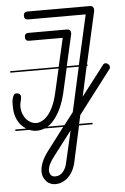

<svg xmlns="http://www.w3.org/2000/svg" viewBox="-57 -590 566 872"><g transform="rotate(-5 225.5 -154.0)"><path d="M352 -14H290L253 155Q247 178 237 194.5Q227 211 214 222Q207 228 199 232L183 239Q172 242 161 242Q150 242 141 239L127 232Q123 228 118 223Q102 205 102 181Q102 161 110.5 139Q119 117 139 90L218 -14H133Q115 -7 97 -7Q79 -7 63 -14H0V-21H50Q38 -28 28 -39Q14 -54 6 -76Q-2 -98 -2 -125V-142Q-2 -152 0.5 -161.5Q3 -171 7 -177.5Q11 -184 18 -184Q28 -184 33.5 -179Q39 -174 39 -168Q39 -157 35.5 -145.5Q32 -134 32 -124Q32 -105 38 -89.5Q44 -74 53.5 -63.5Q63 -53 74.5 -47.5Q86 -42 97 -42Q110 -42 124 -49Q138 -56 151 -71Q164 -86 175 -109.5Q186 -133 194 -167L220 -280H0V-287H221L251 -417H98Q80 -417 80 -435Q80 -453 98 -453H273Q291 -453 291 -435V-432L258 -287H313L364 -514H102Q84 -514 84 -531V-535L86 -542Q90 -550 102 -550H386Q395 -550 399.5 -545Q404 -540 404 -533V-527L350 -287H352V-280H348L318 -143L421 -277Q426 -285 434 -285Q441 -285 447 -279Q453 -273 453 -266Q453 -260 449 -256L300 -61L291 -21H352ZM267 -77 312 -280H257L230 -161L229 -159V-158Q218 -116 203 -87.5Q188 -59 170 -40Q159 -28 147 -21H224ZM250 5 168 112Q136 152 136 178Q136 189 142 198Q148 207 163 207Q184 207 198 190.5Q212 174 217 148Z"/></g></svg>

Font: Gruenewald VA 3. Klasse
Style: Regular
Weight: 400
Designer: Peter Wiegel
Foundry: Peter Wiegel, nach dem Schriftentwurf von Dr. H. Gr¸newald
Version: Version 0.007